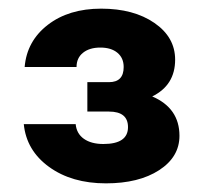

<svg xmlns="http://www.w3.org/2000/svg" viewBox="-20 -780 470 444"><path d="M182 -522V-590H232Q266 -590 266 -625Q266 -646 251.5 -658Q237 -670 212 -670Q187 -670 172 -658Q157 -646 157 -625H37Q42 -685 90.5 -722.5Q139 -760 214 -760Q289 -760 337 -727Q385 -694 385 -642Q385 -583 332 -557Q395 -530 395 -466Q395 -417 348 -386.5Q301 -356 225 -356Q146 -356 93.5 -394Q41 -432 35 -493H155Q157 -471 174 -459Q191 -447 219 -447Q276 -447 276 -486Q276 -522 232 -522Z"/></svg>

Font: Overused Grotesk
Style: Bold
Weight: 700
Version: Version 0.003